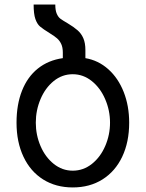

<svg xmlns="http://www.w3.org/2000/svg" viewBox="-20 -809 640 842"><path d="M52.5 -271Q52.5 -350.5 76.5 -411.2Q100.5 -472 146.2 -508.5Q192 -545 255.5 -554V-578.5Q255.5 -601 248.5 -616Q241.5 -631 230.2 -640.8Q219 -650.5 199.5 -662.5Q168 -682 155.5 -692.8Q143 -703.5 135.2 -725.5Q127.5 -747.5 127.5 -789H222.5Q222.5 -763.5 228.8 -749Q235 -734.5 244.5 -727.2Q254 -720 276.5 -707Q304 -690.5 320.2 -676.2Q336.5 -662 345.5 -641.2Q354.5 -620.5 354.5 -589V-554Q411 -544.5 454.8 -505.5Q498.5 -466.5 522.5 -405.5Q546.5 -344.5 546.5 -271Q546.5 -186 516 -121.8Q485.5 -57.5 429.5 -22.2Q373.5 13 299 13Q225 13 169.2 -22Q113.5 -57 83 -121.5Q52.5 -186 52.5 -271ZM462.5 -271Q462.5 -325 441.2 -374.2Q420 -423.5 382.5 -453.5Q345 -483.5 299 -483.5Q252.5 -483.5 215.5 -453.5Q178.5 -423.5 157.8 -374.5Q137 -325.5 137 -271Q137 -217 157.8 -168.5Q178.5 -120 215.8 -90.2Q253 -60.5 299 -60.5Q345.5 -60.5 383 -90.2Q420.5 -120 441.5 -168.8Q462.5 -217.5 462.5 -271Z"/></svg>

Font: JuliaMono
Style: Regular
Weight: 400
Monospace: yes
Designer: cormullion
Foundry: corm
Version: Version 0.055; ttfautohint (v1.8.4)